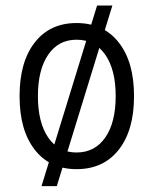

<svg xmlns="http://www.w3.org/2000/svg" viewBox="-20 -582 540 675"><path d="M179.7 72.3H126L321.3 -562.5H375ZM249 -501Q343.8 -501 397.5 -432.6Q451.2 -364.3 451.2 -244.1Q451.2 -124 397.5 -55.7Q343.8 12.7 249 12.7Q155.3 12.7 102.1 -55.7Q48.8 -124 48.8 -244.1Q48.8 -364.3 102.1 -432.6Q155.3 -501 249 -501ZM249 -45.9Q313.5 -45.9 350.1 -98.6Q386.7 -151.4 386.7 -244.1Q386.7 -336.9 350.1 -389.6Q313.5 -442.4 249 -442.4Q185.5 -442.4 149.4 -389.6Q113.3 -336.9 113.3 -244.1Q113.3 -151.4 149.4 -98.6Q185.5 -45.9 249 -45.9Z"/></svg>

Font: Lohit Devanagari
Style: Regular
Weight: 400
Version: 2.95.4